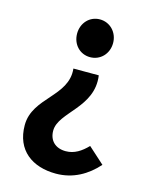

<svg xmlns="http://www.w3.org/2000/svg" viewBox="-118 -652 749 943"><g transform="rotate(15 257.0 -180.0)"><path d="M258 214C345 214 415 173 468 113L386 39C354 72 320 95 276 95C223 95 191 63 191 13C191 -82 360 -147 337 -307H208C223 -167 49 -119 49 23C49 151 138 214 258 214ZM272 -382C324 -382 364 -423 364 -478C364 -532 324 -574 272 -574C220 -574 181 -532 181 -478C181 -423 220 -382 272 -382Z"/></g></svg>

Font: Source Han Sans SC Bold
Style: Regular
Weight: 700
Designer: Ryoko NISHIZUKA (kana & ideographs); Paul D. Hunt (Latin, Greek & Cyrillic); Wenlong ZHANG (bopomofo); Sandoll Communica
Foundry: Adobe Systems Incorporated
Version: Version 1.001;PS 1.001;hotconv 1.0.78;makeotf.lib2.5.61930